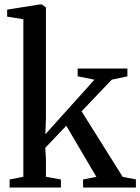

<svg xmlns="http://www.w3.org/2000/svg" viewBox="-20 -839 628 859"><path d="M23 0V-36L84.5 -48V-753L12 -764.5V-796L157.5 -819H167.5L185.5 -805.5V-309.5L183 -238.5L402.5 -482.5L327.5 -497.5V-532.5H550V-497.5L480 -482.5L345 -341L529 -47.5L588 -36.5V0H352L351.5 -36L411 -48L276.5 -276.5L182.5 -177.5L185.5 -127.5V-48L252.5 -36V0Z"/></svg>

Font: Merriweather 72pt
Style: Regular
Weight: 400
Version: Version 2.100